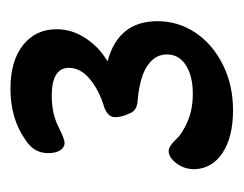

<svg xmlns="http://www.w3.org/2000/svg" viewBox="-68 -684 455 358"><g transform="rotate(-90 159.0 -505.5)"><path d="M22 -370Q22 -389 33 -403.5Q44 -418 56 -418Q65 -418 79 -403Q88 -393 110.5 -383Q133 -373 163 -373Q196 -373 216 -386Q236 -399 236 -421Q236 -451 199 -466Q176 -474 149 -476Q131 -477 126 -491Q119 -505 119 -518Q119 -531 137 -538Q168 -547 189.5 -564.5Q211 -582 211 -604Q211 -636 159 -636Q125 -636 100 -623Q78 -612 71 -612Q63 -612 57.5 -620Q52 -628 52 -643Q52 -656 58 -666.5Q64 -677 78 -686Q117 -713 172 -713Q224 -713 253.5 -689.5Q283 -666 283 -627Q283 -598 266 -572.5Q249 -547 223 -532Q298 -512 298 -439Q298 -400 276.5 -368Q255 -336 217 -317Q179 -298 132 -298Q82 -298 52.5 -317.5Q23 -337 22 -370Z"/></g></svg>

Font: AkayaTelivigala
Style: Regular
Weight: 400
Designer: Vaishnavi Murthy Yerkadithaya ( vaishnavimurthy@gmail.com ), Juan Luis Blanco Aristondo ( juan@blancoletters.com )
Version: Version 1.000